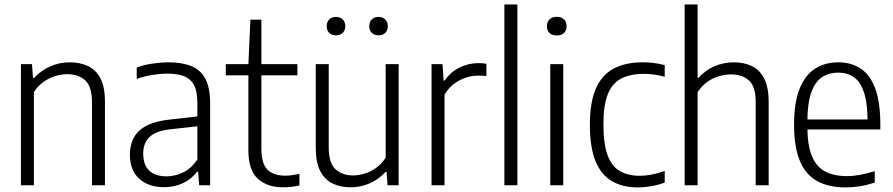

<svg xmlns="http://www.w3.org/2000/svg" viewBox="-20 -828 3992 858"><path d="M73.5 0V-541.5H123L127.5 -479.5H132Q163 -513 204 -531.2Q245 -549.5 291.5 -549.5Q337 -549.5 372.8 -533Q408.5 -516.5 428.8 -477.8Q449 -439 449 -373.5V0H391V-371Q391 -441.5 360.8 -469Q330.5 -496.5 280 -496.5Q256.5 -496.5 229.5 -488.8Q202.5 -481 176.5 -463.5Q150.5 -446 131.5 -416.5V0Z M713 8.5Q644 8.5 602.2 -29.2Q560.5 -67 560.5 -136Q560.5 -206.5 604 -245.5Q647.5 -284.5 741 -294L881.5 -310L888 -266.5L743.5 -250.5Q679 -244 649.5 -217Q620 -190 620 -142Q620 -91 647 -65.5Q674 -40 725 -40Q760.5 -40 797 -56.8Q833.5 -73.5 862 -115V-368.5Q862 -420 846.8 -448.2Q831.5 -476.5 801.5 -487.8Q771.5 -499 727.5 -499Q698.5 -499 662.8 -493.5Q627 -488 591 -475.5V-526.5Q622 -538 660.8 -543.8Q699.5 -549.5 733.5 -549.5Q793.5 -549.5 835.2 -532.5Q877 -515.5 898 -475.5Q919 -435.5 919 -366.5V0H870L865.5 -61H861Q835.5 -27 797 -9.2Q758.5 8.5 713 8.5Z M1246 9Q1173 9 1131.5 -29.8Q1090 -68.5 1090 -156.5V-541.5L1099 -740H1148V-165.5Q1148 -97 1175 -70Q1202 -43 1255.5 -43Q1270 -43 1285.2 -45.2Q1300.5 -47.5 1318 -51V1Q1301 4.5 1282.5 6.8Q1264 9 1246 9ZM989 -491.5V-541.5H1309V-491.5Z M1547 9Q1502.5 9 1467.2 -7.5Q1432 -24 1411.5 -62.8Q1391 -101.5 1391 -168V-541.5H1449V-169.5Q1449 -99 1479.5 -71.5Q1510 -44 1557.5 -44Q1581 -44 1607.8 -51.8Q1634.5 -59.5 1659.8 -77Q1685 -94.5 1703.5 -123.5V-541.5H1761.5V0H1712L1707.5 -60H1703Q1671.5 -25.5 1631 -8.2Q1590.5 9 1547 9ZM1671.5 -670Q1653 -670 1641.5 -681Q1630 -692 1630 -710.5Q1630 -730 1641.5 -741.2Q1653 -752.5 1671.5 -752.5Q1690.5 -752.5 1701.8 -741.2Q1713 -730 1713 -710.5Q1713 -692 1701.8 -681Q1690.5 -670 1671.5 -670ZM1481.5 -670Q1462.5 -670 1451.2 -681Q1440 -692 1440 -710.5Q1440 -730 1451.2 -741.2Q1462.5 -752.5 1481.5 -752.5Q1500 -752.5 1511.5 -741.2Q1523 -730 1523 -710.5Q1523 -692 1511.5 -681Q1500 -670 1481.5 -670Z M1908.5 0V-541.5H1957.5L1962.5 -468H1967Q1994 -507 2034.2 -526.5Q2074.5 -546 2117.5 -546Q2128.5 -546 2137.2 -545.2Q2146 -544.5 2153.5 -543V-488Q2144 -489.5 2135 -489.8Q2126 -490 2115 -490Q2088 -490 2060 -480.5Q2032 -471 2007.5 -452.2Q1983 -433.5 1966.5 -405V0Z M2234 0V-808H2292V0Z M2439 0V-541.5H2497V0ZM2468 -669.5Q2447.5 -669.5 2435.8 -680.5Q2424 -691.5 2424 -710.5Q2424 -730 2435.8 -741.5Q2447.5 -753 2468 -753Q2488.5 -753 2500.2 -741.5Q2512 -730 2512 -710.5Q2512 -691.5 2500.2 -680.5Q2488.5 -669.5 2468 -669.5Z M2830.5 9.5Q2762 9.5 2714 -18.8Q2666 -47 2641 -108.5Q2616 -170 2616 -270.5Q2616 -371.5 2643.2 -433Q2670.5 -494.5 2723.2 -522Q2776 -549.5 2852 -549.5Q2876 -549.5 2901.5 -546.5Q2927 -543.5 2950.5 -537V-485Q2925.5 -492 2901.8 -495Q2878 -498 2858.5 -498Q2797 -498 2756.5 -477.2Q2716 -456.5 2696.2 -407.2Q2676.5 -358 2676.5 -272.5Q2676.5 -186 2694.8 -135.5Q2713 -85 2749.5 -63.8Q2786 -42.5 2839 -42.5Q2863 -42.5 2890.2 -47.5Q2917.5 -52.5 2950.5 -64V-12Q2920 -1 2890 4.2Q2860 9.5 2830.5 9.5Z M3039.5 0V-808H3097.5V-480H3101.5Q3132.5 -515 3173.2 -532.2Q3214 -549.5 3259.5 -549.5Q3304 -549.5 3339.2 -533Q3374.5 -516.5 3394.8 -477.5Q3415 -438.5 3415 -372V0H3357V-371Q3357 -442 3326.5 -468.8Q3296 -495.5 3246 -495.5Q3222 -495.5 3194.8 -488Q3167.5 -480.5 3142 -463Q3116.5 -445.5 3097.5 -416V0Z M3759 9.5Q3683.5 9.5 3632.2 -18.5Q3581 -46.5 3554.8 -108Q3528.5 -169.5 3528.5 -271Q3528.5 -370 3553.2 -431.5Q3578 -493 3622.5 -521.2Q3667 -549.5 3726 -549.5Q3784.5 -549.5 3826.8 -521.2Q3869 -493 3891.5 -431.5Q3914 -370 3914 -270V-249.5H3563.5V-294H3870.5L3857 -282.5Q3857 -366.5 3841 -414.8Q3825 -463 3795.5 -483.2Q3766 -503.5 3725.5 -503.5Q3685 -503.5 3654 -483.5Q3623 -463.5 3605.5 -415.2Q3588 -367 3588 -282.5V-263Q3588 -180 3607.8 -131.5Q3627.5 -83 3666.8 -62Q3706 -41 3765 -41Q3792.5 -41 3822.5 -46.5Q3852.5 -52 3889 -63V-12Q3853.5 -0.5 3821.8 4.5Q3790 9.5 3759 9.5Z"/></svg>

Font: Encode Sans SemiCondensed Light
Style: Regular
Weight: 300
Width: 4
Designer: Multiple Designers
Foundry: Impallari Type
Version: Version 3.002